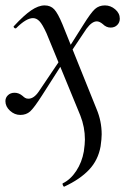

<svg xmlns="http://www.w3.org/2000/svg" viewBox="-24 -415 468 710"><path d="M208 263Q237 249 258 217Q279 185 286 145Q290 117 290 101Q290 55 273 12L148 -292Q133 -325 122 -336.5Q111 -348 98 -348Q73 -348 36 -311Q35 -310 33 -310Q30 -310 27.5 -313.5Q25 -317 28 -319Q64 -358 91 -376.5Q118 -395 141 -395Q163 -395 176.5 -380.5Q190 -366 207 -325L333 -12Q352 33 352 82Q352 98 348 126Q339 177 305.5 212.5Q272 248 214 275Q212 277 209 271Q206 265 208 263ZM-4 -41Q-4 -54 5.5 -63Q15 -72 30 -72Q46 -72 60 -60Q64 -56 69 -53Q74 -50 81 -50Q101 -50 119 -76L208 -208L217 -196L132 -63Q102 -16 87.5 -3Q73 10 51 10Q30 10 13 -5.5Q-4 -21 -4 -41ZM212 -209 284 -323Q312 -368 327 -381.5Q342 -395 364 -395Q385 -395 402 -380.5Q419 -366 419 -346Q419 -332 409.5 -322.5Q400 -313 385 -313Q369 -313 356 -326Q344 -336 334 -336Q316 -336 296 -309L221 -197Z"/></svg>

Font: Cormorant Infant Medium
Style: Italic
Weight: 500
Italic angle: -10°
Designer: Christian Thalmann (Catharsis Fonts)
Foundry: Catharsis Fonts
Version: Version 4.000